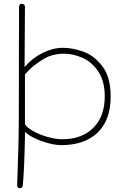

<svg xmlns="http://www.w3.org/2000/svg" viewBox="-20 -764 651 1008"><path d="M561 -257Q561 -133 492 -67.5Q423 -2 301 -2Q260 -2 202 -22Q144 -42 111 -71V-44Q108 118 100 207Q99 216 95 220Q91 224 82 224Q70 224 70 206Q70 186 73 120L77 -7Q79 -77 79 -248Q79 -559 80 -642V-723Q80 -744 92 -744Q111 -744 111 -727L109 -412Q149 -459 203.5 -486Q258 -513 310 -513Q360 -513 417 -493Q474 -473 517.5 -416Q561 -359 561 -257ZM530 -258Q530 -338 496 -388.5Q462 -439 413 -460.5Q364 -482 317 -482Q252 -482 205 -452Q158 -422 136.5 -400Q115 -378 111 -374V-341V-244V-112Q119 -96 152 -77Q185 -58 228 -45.5Q271 -33 307 -33Q410 -33 470 -93Q530 -153 530 -258Z"/></svg>

Font: Mali ExtraLight
Style: Regular
Weight: 275
Version: Version 1.000; ttfautohint (v1.6)